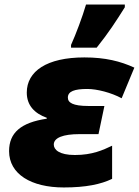

<svg xmlns="http://www.w3.org/2000/svg" viewBox="-20 -816 612 846"><path d="M293 -606H406C459 -672 493 -725 530 -784V-796H359C344 -744 314 -664 293 -618ZM261 10C358 10 425 -4 474 -28V-174C434 -155 387 -133 310 -133C240 -133 217 -157 217 -179C217 -209 258 -225 330 -225H414L440 -349H370C300 -349 279 -364 279 -386C279 -414 309 -424 365 -424C407 -424 470 -408 516 -383L572 -518C511 -546 444 -563 352 -563C186 -563 98 -502 98 -408C98 -351 133 -316 186 -297V-293C72 -276 20 -231 20 -150C20 -49 117 10 261 10Z"/></svg>

Font: Noto Sans UI Black
Style: Italic
Weight: 900
Italic angle: -372°
Designer: Monotype Design Team
Foundry: Monotype Imaging Inc.
Version: Version 1.901